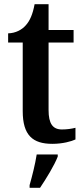

<svg xmlns="http://www.w3.org/2000/svg" viewBox="-20 -680 401 921"><path d="M231 10C281 10 323 -2 342 -11V-67C322 -62 301 -59 277 -59C233 -59 213 -87 213 -152V-476H333V-536H213V-660H146C137 -611 123 -580 104 -559C85 -537 55 -521 19 -520V-476H89V-147C89 -31 137 10 231 10ZM122 208V221H172C201 178 241 113 257 71V61H156C149 107 134 166 122 208Z"/></svg>

Font: Noto Serif Khmer SemiCondensed SemiBold
Style: Regular
Weight: 600
Width: 4
Designer: Danh Hong and the Monotype Design Team
Foundry: Monotype Imaging Inc.
Version: Version 2.004